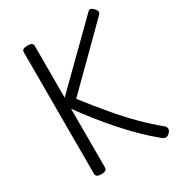

<svg xmlns="http://www.w3.org/2000/svg" viewBox="-234 -1165 1232 1331"><g transform="rotate(-30 381.5 -499.5)"><path d="M187 14Q165 14 154 7Q143 0 143 -15V-988Q143 -1015 187 -1015Q231 -1015 231 -988V-573L671 -1006Q683 -1019 694.5 -1015.5Q706 -1012 719 -998Q733 -982 733.5 -971.5Q734 -961 725 -951L296 -526Q375 -425 447 -339.5Q519 -254 589.5 -183.5Q660 -113 732 -54Q743 -46 745.5 -30.5Q748 -15 729 4Q716 16 702 16.5Q688 17 673 5Q613 -44 553.5 -102.5Q494 -161 437.5 -225Q381 -289 329 -354.5Q277 -420 231 -484V-15Q231 0 220.5 7Q210 14 187 14Z"/></g></svg>

Font: Playwrite ES
Style: Regular
Weight: 400
Designer: Veronika Burian, José Scaglione
Foundry: TypeTogether
Version: Version 1.002